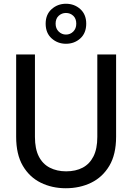

<svg xmlns="http://www.w3.org/2000/svg" viewBox="-20 -990 703 1022"><path d="M330 12Q257 12 197 -17.5Q137 -47 101.5 -107.5Q66 -168 66 -262V-700H166V-261Q166 -198 186.5 -157.5Q207 -117 245 -97.5Q283 -78 332 -78Q383 -78 420 -97.5Q457 -117 477.5 -157.5Q498 -198 498 -261V-700H598V-262Q598 -168 562 -107.5Q526 -47 465.5 -17.5Q405 12 330 12ZM331 -757Q287 -757 255 -785.5Q223 -814 223 -864Q223 -913 255 -941.5Q287 -970 331 -970Q376 -970 407.5 -941.5Q439 -913 439 -864Q439 -814 407.5 -785.5Q376 -757 331 -757ZM331 -806Q354 -806 370 -822Q386 -838 386 -864Q386 -891 370 -906Q354 -921 331 -921Q309 -921 292.5 -906Q276 -891 276 -864Q276 -838 292.5 -822Q309 -806 331 -806Z"/></svg>

Font: DM Sans 9pt Medium
Style: Regular
Weight: 500
Version: Version 4.004;gftools[0.9.30]